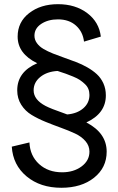

<svg xmlns="http://www.w3.org/2000/svg" viewBox="-20 -682 564 914"><path d="M272 211.9Q171.9 211.9 106.7 157.7Q41.5 103.5 36.1 16.1L120.1 -3.9Q123 59.6 166 98.9Q209 138.2 275.9 138.2Q330.6 138.2 368.2 110.4Q405.8 82.5 405.8 40Q405.8 11.7 386.7 -10.3Q367.7 -32.2 337.4 -46.4Q307.1 -60.5 270.5 -73.7Q233.9 -86.9 197.3 -101.8Q160.6 -116.7 130.4 -135Q100.1 -153.3 81.1 -183.3Q62 -213.4 62 -252Q62 -340.3 157.2 -380.9Q64 -426.3 64 -507.8Q64 -577.1 118.7 -619.6Q173.3 -662.1 255.9 -662.1Q338.9 -662.1 395.3 -619.6Q451.7 -577.1 460 -507.8L379.9 -483.9Q374.5 -530.8 341.6 -560.3Q308.6 -589.8 255.9 -589.8Q209 -589.8 176.5 -568.4Q144 -546.9 144 -512.2Q144 -492.7 155.8 -476.6Q167.5 -460.4 187 -449Q206.5 -437.5 232.2 -427.2Q257.8 -417 285.9 -407.2Q314 -397.5 342 -386.7Q370.1 -376 395.8 -361.3Q421.4 -346.7 440.9 -328.9Q460.4 -311 472.2 -285.2Q483.9 -259.3 483.9 -228Q483.9 -142.1 391.1 -99.1Q487.8 -48.8 487.8 40Q487.8 116.2 427.7 164.1Q367.7 211.9 272 211.9ZM140.1 -252Q140.1 -207.5 196.8 -177.7Q221.7 -164.6 285.2 -142.6Q294.9 -139.2 299.8 -137.2Q347.2 -141.1 376.5 -166.5Q405.8 -191.9 405.8 -230Q405.8 -245.6 400.6 -258.5Q395.5 -271.5 383.5 -282.5Q371.6 -293.5 360.1 -301.3Q348.6 -309.1 327.9 -317.6Q307.1 -326.2 293.2 -331.1Q279.3 -335.9 253.9 -344.2Q203.6 -341.3 171.9 -315.7Q140.1 -290 140.1 -252Z"/></svg>

Font: Apfel Grotezk
Style: Regular
Weight: 400
Designer: Luigi Gorlero
Foundry: © 2023, Luigi Gorlero & Collletttivo
Version: Version 2.000;Glyphs 3.2 (3217)